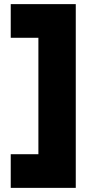

<svg xmlns="http://www.w3.org/2000/svg" viewBox="-20 -720 467 930"><path d="M32 190V27H166V-537H32V-700H347V190Z"/></svg>

Font: Lexend ExtraBold
Style: Regular
Weight: 800
Designer: Bonnie Shaver-Troup, Thomas Jockin
Foundry: Lexend
Version: Version 1.007; ttfautohint (v1.8.3)